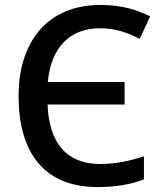

<svg xmlns="http://www.w3.org/2000/svg" viewBox="-20 -745 655 775"><path d="M384 -631C448 -631 497 -612 544 -588L586 -679C530 -707 468 -725 386 -725C171 -725 55 -576 55 -357C55 -137 152 10 373 10C447 10 507 0 561 -21V-114C502 -95 447 -83 384 -83C248 -83 178 -169 172 -323H483V-414H173C186 -557 265 -631 384 -631Z"/></svg>

Font: Noto Sans Thai Medium
Style: Regular
Weight: 500
Designer: Monotype Design Team
Foundry: Monotype Imaging Inc.
Version: Version 1.901